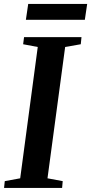

<svg xmlns="http://www.w3.org/2000/svg" viewBox="-29 -926 450 946"><path d="M-9 0 -5.5 -33.5 70.5 -47.5 157 -694.5 85 -708 89.5 -743H372.5L369 -708L292 -694.5L205 -47.5L280 -33.5L277 0ZM110 -906.5H400.5L389 -828.5H98.5Z"/></svg>

Font: Merriweather 72pt SemiBold
Style: Italic
Weight: 600
Italic angle: -7.8°
Version: Version 2.101